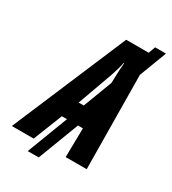

<svg xmlns="http://www.w3.org/2000/svg" viewBox="-262 -864 933 1044"><g transform="rotate(30 204.0 -342.5)"><path d="M-62 0H75L147 -182H179L81 75H150L248 -182H279L276 0H408L402 -589L467 -760H399L383 -717H242ZM189 -292 268 -511C279 -544 288 -572 293 -601H296C293 -570 292 -541 291 -509L290 -474L221 -292Z"/></g></svg>

Font: Noto Sans ExtraCondensed
Style: Bold Italic
Weight: 700
Width: 2
Italic angle: -12°
Designer: Monotype Design Team
Foundry: Monotype Imaging Inc.
Version: Version 2.013